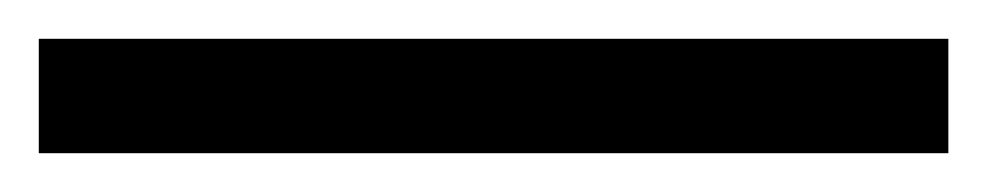

<svg xmlns="http://www.w3.org/2000/svg" viewBox="-25 63 509 99"><path d="M-5 142V83H464V142Z"/></svg>

Font: Noto Serif Gujarati ExtraBold
Style: Regular
Weight: 800
Version: Version 2.102